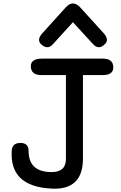

<svg xmlns="http://www.w3.org/2000/svg" viewBox="-20 -1074 705 1122"><path d="M406.2 -1053.7Q427.2 -1054.2 449.2 -1030.3L585 -880.9Q619.1 -843.3 594.7 -817.9Q557.6 -778.8 523.4 -816.4L406.2 -944.3L290 -816.4Q255.9 -778.8 217.8 -817.9Q194.3 -843.3 228.5 -880.9L363.8 -1030.3Q385.3 -1054.2 406.2 -1053.7ZM226.1 -731.4H582Q641.1 -731.4 642.1 -681.2Q643.1 -634.8 579.1 -635.3H464.8V-147.9Q464.8 37.1 283.2 28.3Q33.7 16.6 48.8 -195.3Q51.8 -238.3 99.6 -238.8Q147 -238.3 147 -192.9Q147 -68.4 281.7 -68.4Q365.2 -68.4 365.2 -145V-635.3H221.7Q160.2 -635.3 160.2 -687.5Q160.2 -731.4 226.1 -731.4Z"/></svg>

Font: Comic Relief
Style: Regular
Weight: 400
Designer: Jeff Davis
Foundry: Loudifier
Version: Version 1.0